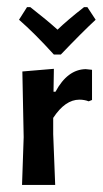

<svg xmlns="http://www.w3.org/2000/svg" viewBox="-20 -521 290 541"><path d="M151.4 -367.3H131.8Q77.6 -427.1 33.6 -465.4L56.1 -500.9H65.4Q112.1 -464.5 142.1 -437.4Q169.2 -463.6 216.8 -500.9H226.2L249.5 -465.4Q210.3 -429 151.4 -367.3ZM239.3 -324.3V-239.3L229.9 -235.5Q217.8 -240.2 203.7 -240.2Q163.6 -240.2 129.9 -188.8V-143L135.5 0H42.1L46.7 -134.6L43 -319.6L131.8 -327.1L130.8 -262.6H136.4Q170.1 -325.2 221.5 -326.2Q228 -325.2 239.3 -324.3Z"/></svg>

Font: Gurajada
Style: Regular
Weight: 400
Designer: Purushoth Kumar Guthula
Foundry: SiliconAndhra, USA.
Version: Version 1.0.3; ttfautohint (v1.2.42-39fb)